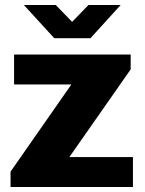

<svg xmlns="http://www.w3.org/2000/svg" viewBox="-20 -744 575 764"><path d="M75 -724 196 -592H340L460 -724H332L267 -657L202 -724ZM22 0H509V-119H256L500 -468V-527H36V-408H264L22 -61Z"/></svg>

Font: Archivo ExtraBold
Style: Regular
Weight: 800
Designer: Hector Gatti
Foundry: Omnibus-Type
Version: Version 2.001